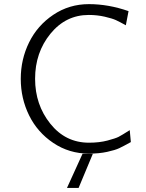

<svg xmlns="http://www.w3.org/2000/svg" viewBox="-20 -731 711 935"><path d="M413.1 -710.9Q508.3 -710.9 606 -676.8L592.8 -607.9Q562 -625 544.4 -633.1Q526.9 -641.1 490 -649.7Q453.1 -658.2 412.1 -658.2Q300.3 -658.2 225.6 -566.7Q150.9 -475.1 150.9 -347.2Q150.9 -221.2 224.9 -128.7Q298.8 -36.1 413.1 -36.1Q463.9 -36.1 503.4 -46.6Q543 -57.1 557.4 -64.5Q571.8 -71.8 611.8 -97.2L617.2 -39.1Q581.1 -19 561 -9.5Q541 0 502 8.5Q462.9 17.1 413.1 17.1Q316.9 17.1 239.5 -34.9Q162.1 -86.9 121.6 -169.4Q81.1 -252 81.1 -346.9Q81.1 -441.9 121.6 -524.4Q162.1 -606.9 239.5 -658.9Q316.9 -710.9 413.1 -710.9ZM306.2 184.1 381.8 18.1H432.1L362.8 184.1Z"/></svg>

Font: CMU Bright
Style: Roman
Weight: 500
Version: Version 0.7.0